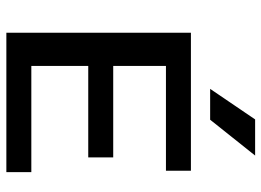

<svg xmlns="http://www.w3.org/2000/svg" viewBox="-132 -710 842 619"><g transform="rotate(90 289.5 -401.0)"><path d="M86 0V-595H531V-514.5H193V-80.5H535.5V0ZM146 -264V-344.5H488V-264ZM267 -657 365.5 -802H482L366.5 -657Z"/></g></svg>

Font: Encode Sans SC SemiExpanded Medium
Style: Regular
Weight: 500
Width: 6
Designer: Multiple Designers
Foundry: Impallari Type
Version: Version 3.002